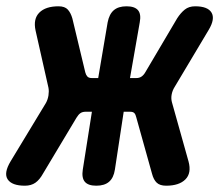

<svg xmlns="http://www.w3.org/2000/svg" viewBox="-85 -580 705 610"><path d="M52 -29Q41 -9 27.5 0.5Q14 10 -6 10Q-47 10 -60.5 -10Q-74 -30 -51 -68L61 -253Q67 -264 69 -277Q71 -290 69 -301L28 -483Q20 -520 40 -540Q60 -560 101 -560Q121 -560 130.5 -549.5Q140 -539 145 -521L186 -350Q188 -342 192.5 -337Q197 -332 207 -332H227L257 -509Q262 -535 276.5 -547.5Q291 -560 317 -560Q343 -560 353.5 -547.5Q364 -535 359 -509L328 -332H348Q358 -332 365 -337Q372 -342 377 -351L478 -522Q489 -539 502 -549.5Q515 -560 535 -560Q575 -560 587 -540Q599 -520 578 -485L470 -304Q463 -293 460.5 -280.5Q458 -268 461 -256L514 -67Q524 -30 504 -10Q484 10 443 10Q423 10 413 0.5Q403 -9 398 -28L348 -207Q346 -216 342 -220.5Q338 -225 328 -225H308L280 -41Q276 -15 261.5 -2.5Q247 10 221 10Q195 10 184.5 -2.5Q174 -15 178 -41L207 -225H187Q177 -225 170.5 -220.5Q164 -216 158 -206Z"/></svg>

Font: Maple Mono NL ExtraBold
Style: Italic
Weight: 800
Italic angle: -10°
Monospace: yes
Designer: subframe7536
Version: Version 7.000